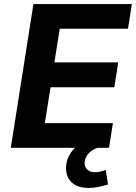

<svg xmlns="http://www.w3.org/2000/svg" viewBox="-20 -725 667 942"><path d="M33 0 144 -705H627L608 -584H273L247 -419H560L541 -297H228L200 -121H534L515 0ZM415 197Q361 197 332.5 170.5Q304 144 304 100Q304 51 337 12Q370 -27 420 -45L458 0Q424 13 409.5 34Q395 55 395 75Q395 95 409 107.5Q423 120 445 120Q459 120 471.5 117Q484 114 499 109L510 180Q483 188 461.5 192.5Q440 197 415 197Z"/></svg>

Font: Nunito Sans ExtraBold
Style: Italic
Weight: 800
Italic angle: -9°
Designer: Vernon Adams
Foundry: Vernon Adams
Version: Version 3.006; ttfautohint (v1.8.3)